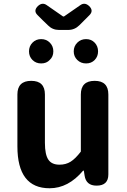

<svg xmlns="http://www.w3.org/2000/svg" viewBox="-20 -992 677 1026"><path d="M245 14Q73 14 73 -210V-487Q73 -560 147 -560Q220 -560 220 -487V-229Q220 -165 239 -138Q257 -112 298 -112Q332 -112 357.5 -128Q383 -144 412 -182V-487Q412 -560 486 -560Q559 -560 559 -487V-280V-60Q559 0 496 0Q440 0 432 -54L428 -80H424Q345 14 245 14ZM200 -653Q172 -653 153.5 -671.5Q135 -690 135 -717.5Q135 -745 153.5 -764Q172 -783 200 -783Q228 -783 246.5 -764Q265 -745 265 -718Q265 -689 246 -672Q229 -653 200 -653ZM440 -653Q412 -653 393 -671.5Q374 -690 374 -717.5Q374 -745 393 -764Q412 -783 440 -783Q468 -783 486 -764Q504 -745 504 -717.5Q504 -690 486 -671.5Q468 -653 440 -653ZM295 -832Q261 -832 237 -856L209 -883L180 -912Q157 -935 183 -960Q206 -981 229 -965L317 -904H322L410 -965Q433 -981 456 -960Q482 -935 458 -911L404 -857Q379 -832 344 -832Z"/></svg>

Font: GenSenRounded JP B
Style: Regular
Weight: 700
Version: Version 1.501;PS 1;hotconv 16.6.51;makeotf.lib2.5.65220